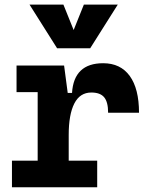

<svg xmlns="http://www.w3.org/2000/svg" viewBox="-20 -796 626 816"><path d="M272 -222.7 241.7 -400.9H286.1Q293.9 -527.3 418.5 -527.3Q492.2 -527.3 531.5 -473.1Q570.8 -418.9 570.8 -316.9H439.5Q439.5 -362.6 422.6 -382.7Q405.8 -402.8 368.2 -402.8Q319.7 -402.8 295.8 -356Q272 -309.1 272 -222.7ZM30.8 0V-113.3H393.1V0ZM140.1 0V-517.6H252.4L272 -369.1V0ZM50.3 -404.3V-517.6H245.6L255.4 -404.3ZM222.7 -590.8 105.5 -776.4H249.5L297.9 -656.2H288.1L336.4 -776.4H480.5L363.3 -590.8Z"/></svg>

Font: Cascadia Mono
Style: Regular
Weight: 400
Monospace: yes
Designer: Aaron Bell
Foundry: Saja Typeworks
Version: Version 2102.003